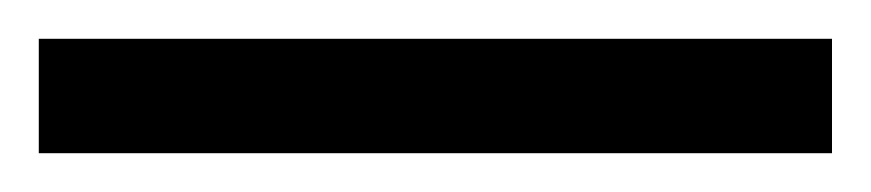

<svg xmlns="http://www.w3.org/2000/svg" viewBox="-25 -839 449 99"><path d="M-5 -760H404V-819H-5Z"/></svg>

Font: Noto Serif Condensed
Style: Bold
Weight: 700
Width: 3
Designer: Monotype Design Team
Foundry: Monotype Imaging Inc.
Version: Version 2.015